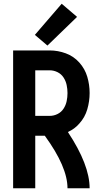

<svg xmlns="http://www.w3.org/2000/svg" viewBox="-20 -1004 540 1024"><path d="M50 0V-735H245Q289 -735 331 -719.5Q373 -704 403 -670.5Q433 -637 445.5 -594.5Q458 -552 458 -508Q458 -464 445.5 -421Q433 -378 403 -345Q378 -316 342 -300Q458 -125 458 0H340Q340 -114 219 -280H168V0ZM245 -386Q267 -386 287 -396Q307 -406 319 -424.5Q331 -443 335.5 -464.5Q340 -486 340 -507.5Q340 -529 335.5 -550.5Q331 -572 319 -590.5Q307 -609 287 -619Q267 -629 245 -629H168V-386ZM233 -761 166 -818 309 -984 391 -914Z"/></svg>

Font: Iosevka SS01
Style: Bold
Weight: 700
Monospace: yes
Designer: Belleve Invis
Foundry: Belleve Invis
Version: 2.3.3; ttfautohint (v1.8.3)